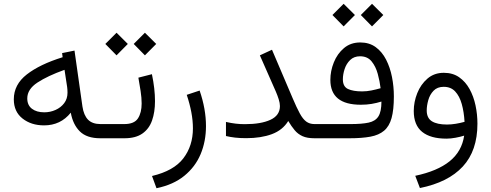

<svg xmlns="http://www.w3.org/2000/svg" viewBox="-20 -723 2568 1004"><path d="M504.4 0Q433.6 0 397.5 -35.9Q361.3 -71.8 350.1 -133.8Q296.9 -67.4 210.4 -67.4Q143.1 -67.4 97.7 -103.3Q52.2 -139.2 52.2 -203.6Q52.2 -280.8 120.1 -333.7Q188 -386.7 307.6 -423.8L304.7 -445.3L369.6 -458.5L411.1 -166Q418 -120.1 440.4 -97.2Q462.9 -74.2 505.9 -74.2H524.9V0ZM333 -238.3Q333 -254.4 331.1 -268.1L317.4 -357.9Q229 -326.2 175.8 -291.3Q122.6 -256.3 122.6 -208.5Q122.6 -172.9 147 -154.3Q171.4 -135.7 211.4 -135.7Q242.7 -135.7 270.5 -148.2Q298.3 -160.6 315.7 -183.6Q333 -206.5 333 -238.3Z M737.8 -551.8 796.9 -493.2 737.8 -433.6 679.2 -493.2ZM589.4 -551.8 648.4 -493.2 589.4 -433.6 530.8 -493.2ZM505.4 -74.2H629.9Q682.1 -74.2 701.4 -104Q720.7 -133.8 720.7 -181.6Q720.7 -211.4 715.3 -246.8Q710 -282.2 703.6 -316.9L774.4 -335Q790.5 -258.8 790.5 -193.8Q790.5 -136.7 775.1 -93Q759.8 -49.3 724.6 -24.7Q689.5 0 630.9 0H505.4Z M798.3 261.2 774.9 197.3Q888.7 170.4 938.7 105Q988.8 39.6 988.8 -51.8Q988.8 -92.3 980.5 -136.2Q972.2 -180.2 956.5 -227.1L1023.9 -249.5Q1057.1 -152.8 1057.1 -63.5Q1057.1 16.1 1029.1 83Q1001 149.9 943.6 196.5Q886.2 243.2 798.3 261.2Z M1443.8 -168.5Q1443.8 -183.6 1437.3 -204.3Q1430.7 -225.1 1422.4 -244.1L1338.9 -433.6L1402.3 -462.9L1510.3 -209.5Q1531.2 -160.2 1547.4 -130.4Q1563.5 -100.6 1581.3 -87.4Q1599.1 -74.2 1624.5 -74.2H1647.5V0H1624.5Q1585.9 0 1561.8 -11Q1537.6 -22 1520.8 -42.2Q1503.9 -62.5 1487.3 -90.3Q1458 -42.5 1401.6 -21.5Q1345.2 -0.5 1267.6 -0.5Q1235.4 -0.5 1209.7 -3.4Q1184.1 -6.3 1161.6 -11.7V-85.4Q1189 -79.1 1212.9 -76.4Q1236.8 -73.7 1260.3 -73.7Q1345.2 -73.7 1394.5 -96.7Q1443.8 -119.6 1443.8 -168.5Z M1925.3 -703.1 1984.4 -644.5 1925.3 -585 1866.7 -644.5ZM1776.9 -703.1 1835.9 -644.5 1776.9 -585 1718.3 -644.5ZM1813.5 -74.2Q1872.1 -74.2 1907.5 -81.8Q1942.9 -89.4 1958.7 -114.3Q1974.6 -139.2 1974.6 -191.9Q1949.2 -184.1 1923.3 -179.7Q1897.5 -175.3 1866.7 -175.3Q1707.5 -175.3 1707.5 -305.2Q1707.5 -351.6 1725.6 -396.7Q1743.7 -441.9 1778.6 -471.4Q1813.5 -501 1863.8 -501Q1911.1 -501 1944.6 -476.6Q1978 -452.1 1999 -411.1Q2020 -370.1 2029.8 -320.1Q2039.6 -270 2039.6 -218.8Q2039.6 -148.9 2027.6 -105.7Q2015.6 -62.5 1988.5 -39.6Q1961.4 -16.6 1917 -8.3Q1872.6 0 1807.6 0H1627.9V-74.2ZM1873.5 -245.1Q1897.9 -245.1 1922.1 -250Q1946.3 -254.9 1970.2 -261.7Q1965.8 -298.3 1955.3 -336.9Q1944.8 -375.5 1923.1 -402.1Q1901.4 -428.7 1862.8 -428.7Q1831.1 -428.7 1811 -409.2Q1791 -389.6 1782 -361.8Q1772.9 -334 1772.9 -308.1Q1772.9 -270 1799.8 -257.6Q1826.7 -245.1 1873.5 -245.1Z M2476.6 -76.2Q2476.6 64.9 2400.1 147.7Q2323.7 230.5 2175.8 260.3L2151.4 196.3Q2267.1 171.9 2331.1 120.4Q2395 68.8 2407.2 -13.7Q2387.2 -7.3 2361.8 -2.7Q2336.4 2 2314.5 2Q2231.4 2 2187.5 -33.4Q2143.6 -68.8 2143.6 -142.6Q2143.6 -189.9 2161.9 -235.8Q2180.2 -281.7 2215.3 -312Q2250.5 -342.3 2300.8 -342.3Q2347.7 -342.3 2380.9 -319.1Q2414.1 -295.9 2435.3 -257.6Q2456.5 -219.2 2466.6 -171.9Q2476.6 -124.5 2476.6 -76.2ZM2316.9 -71.8Q2339.4 -71.8 2363 -75.7Q2386.7 -79.6 2409.2 -85.9Q2406.2 -138.2 2394.5 -179.4Q2382.8 -220.7 2360.1 -244.9Q2337.4 -269 2300.3 -269Q2266.6 -269 2247.1 -248.5Q2227.5 -228 2219.5 -199.2Q2211.4 -170.4 2211.4 -145.5Q2211.4 -105.5 2238.8 -88.6Q2266.1 -71.8 2316.9 -71.8Z"/></svg>

Font: Vazirmatn FD Light
Style: Regular
Weight: 300
Designer: Saber Rastikerdar
Foundry: Saber Rastikerdar
Version: Version 33.003